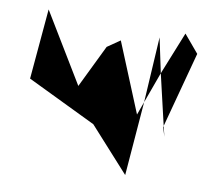

<svg xmlns="http://www.w3.org/2000/svg" viewBox="-64 -849 759 673"><g transform="rotate(10 315.5 -512.5)"><path d="M35 -525 281 -406 422 -250 442 -500 443 -513 426 -466 325 -712 280 -681 206 -529 57 -775ZM443 -513 483 -623 457 -746ZM483 -623 525 -443 597 -712 544 -775ZM524 -438 534 -406 525 -443Z"/></g></svg>

Font: bitstorm
Style: cn
Weight: 400
Version: Version 0.2